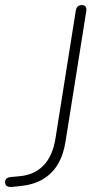

<svg xmlns="http://www.w3.org/2000/svg" viewBox="-69 -731 386 757"><path d="M-23 6Q-36 7 -42.5 2Q-49 -3 -49 -13Q-49 -22 -43 -27Q-37 -32 -27 -33L6 -36Q66 -41 102.5 -78.5Q139 -116 150 -187L230 -690Q232 -701 238 -706Q244 -711 254 -711Q264 -711 268.5 -704.5Q273 -698 271 -686L190 -177Q182 -122 159.5 -84Q137 -46 99.5 -24Q62 -2 8 3Z"/></svg>

Font: Nunito ExtraLight
Style: Italic
Weight: 200
Italic angle: -9°
Designer: Vernon Adams
Foundry: Vernon Adams
Version: Version 3.602